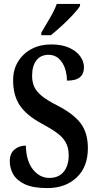

<svg xmlns="http://www.w3.org/2000/svg" viewBox="-20 -951 499 981"><path d="M222 10Q150 10 108.5 -9Q67 -28 48.5 -59Q30 -90 30 -127Q30 -167 54 -187Q78 -207 112 -207Q114 -128 148.5 -85Q183 -42 232 -42Q280 -42 305.5 -73.5Q331 -105 331 -158Q331 -197 315.5 -224Q300 -251 269.5 -273Q239 -295 194 -319Q116 -361 81.5 -412Q47 -463 47 -541Q47 -596 73 -637.5Q99 -679 142.5 -701.5Q186 -724 241 -724Q297 -724 334.5 -706.5Q372 -689 390.5 -662.5Q409 -636 409 -607Q409 -574 388.5 -556.5Q368 -539 322 -539Q322 -573 311.5 -603Q301 -633 280 -652Q259 -671 228 -671Q188 -671 166 -642.5Q144 -614 144 -564Q144 -532 155 -507.5Q166 -483 194.5 -460Q223 -437 275 -411Q356 -369 392.5 -320.5Q429 -272 429 -194Q429 -98 371.5 -44Q314 10 222 10ZM191 -784Q211 -819 234.5 -858Q258 -897 270 -931H389V-921Q379 -904 353.5 -876.5Q328 -849 297 -820.5Q266 -792 240 -771H191Z"/></svg>

Font: Noto Serif Thai ExtraCondensed SemiBold
Style: Regular
Weight: 600
Width: 2
Designer: Monotype Design Team
Foundry: Monotype Imaging Inc.
Version: Version 2.001; ttfautohint (v1.8.4.7-5d5b)